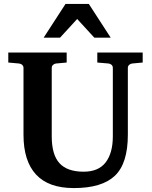

<svg xmlns="http://www.w3.org/2000/svg" viewBox="-20 -937 769 973"><path d="M703.1 -620.1 649.9 -615.2Q641.1 -614.3 634.5 -608.2Q627.9 -602.1 627.9 -592.8V-253.9Q627.9 -108.9 562.3 -46.4Q496.6 16.1 354 16.1Q226.1 16.1 162.6 -52.5Q99.1 -121.1 99.1 -253.9V-592.8Q99.1 -602.1 92.5 -608.2Q85.9 -614.3 76.2 -615.2L22 -620.1V-670.9H317.9V-620.1L264.2 -615.2Q255.4 -614.3 248.8 -608.2Q242.2 -602.1 242.2 -592.8V-246.1Q242.2 -152.8 281.5 -109.9Q320.8 -66.9 403.8 -66.9Q479.5 -66.9 515.6 -114.3Q551.8 -161.6 551.8 -246.1V-592.8Q551.8 -602.5 545.4 -608.4Q539.1 -614.3 529.8 -615.2L473.1 -620.1V-670.9H703.1ZM541 -746.1H458L371.1 -840.8L284.2 -746.1H201.2L312 -917H430.2Z"/></svg>

Font: Veleka
Style: Bold
Weight: 700
Designer: Stefan Peev, Context Ltd, 2016; SIL International, 1997-2014.
Foundry: Stefan Peev, Context Ltd, 2016
Version: Version 1.000